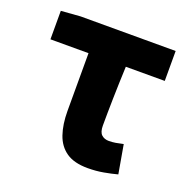

<svg xmlns="http://www.w3.org/2000/svg" viewBox="-98 -590 683 695"><g transform="rotate(20 244.0 -242.5)"><path d="M309.6 11.3Q257.4 11.3 227.1 -9.6Q196.9 -30.4 183.8 -68.7Q170.7 -107 170.7 -158.4V-380.8H24V-490.5L98.2 -496.1H464.4V-380.8H314.4Q311.7 -316.9 310.4 -256.7Q309.1 -196.5 309.1 -152.4Q309.1 -127.4 319.9 -117.4Q330.7 -107.3 347.8 -107.3Q361.3 -107.3 373.9 -109.4Q386.6 -111.5 403 -115.3L422.2 -5.3Q398.7 1 370.3 6.1Q341.9 11.3 309.6 11.3Z"/></g></svg>

Font: SourceSans3VF
Style: Regular
Weight: 200
Designer: Paul D. Hunt
Foundry: Adobe
Version: Version 3.052;hotconv 1.1.0;makeotfexe 2.6.0